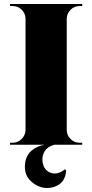

<svg xmlns="http://www.w3.org/2000/svg" viewBox="-20 -720 458 955"><path d="M389 0H250Q217 9 203 31Q189 53 191 80Q196 126 231 139Q266 152 303 122L309 128Q305 192 248 210Q195 226 148 193Q96 157 105 91Q111 51 138 28.5Q165 6 202 0H30V-10H43Q69 -10 87.5 -28.5Q106 -47 107 -73V-628Q106 -654 87.5 -672Q69 -690 43 -690H30V-700H389V-690H376Q350 -690 331.5 -672Q313 -654 312 -628V-73Q312 -47 331 -28.5Q350 -10 376 -10H389Z"/></svg>

Font: Cinzel Decorative Black
Style: Regular
Weight: 900
Designer: Natanael Gama
Version: Version 1.001;PS 001.001;hotconv 1.0.56;makeotf.lib2.0.21325